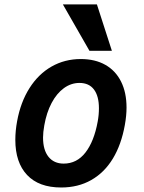

<svg xmlns="http://www.w3.org/2000/svg" viewBox="-20 -822 640 852"><path d="M48 -201.5Q48 -241.5 56 -284.5Q71.5 -369 111 -431.2Q150.5 -493.5 209 -526.8Q267.5 -560 338.5 -560Q402 -560 447.5 -534.2Q493 -508.5 517.2 -460Q541.5 -411.5 541.5 -344.5Q541.5 -309 534 -267.5Q518.5 -180.5 480.8 -118.2Q443 -56 384.8 -23Q326.5 10 251.5 10Q152.5 10 100.2 -45.5Q48 -101 48 -201.5ZM413.5 -282.5Q419 -312 419 -341.5Q419 -395.5 397 -424.8Q375 -454 332.5 -454Q295.5 -454 263.5 -430.8Q231.5 -407.5 209 -365Q186.5 -322.5 176.5 -265.5Q171 -235 171 -211.5Q171 -156.5 195.2 -126.2Q219.5 -96 262.5 -96Q321 -96 359.2 -145.2Q397.5 -194.5 413.5 -282.5ZM259 -802.5H410L476.5 -596.5H377Z"/></svg>

Font: JuliaMono
Style: Bold Italic
Weight: 700
Italic angle: -9°
Monospace: yes
Designer: cormullion
Foundry: corm
Version: Version 0.057; ttfautohint (v1.8.4)